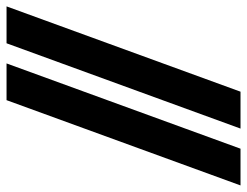

<svg xmlns="http://www.w3.org/2000/svg" viewBox="-126 -651 755 587"><g transform="rotate(90 251.5 -357.5)"><path d="M151.9 0 412.6 -715.3H524.9L264.2 0ZM-22.5 0 238.3 -715.3H351.1L90.3 0Z"/></g></svg>

Font: Elstob 6pt
Style: Italic
Weight: 700
Italic angle: -20°
Designer: Peter S. Baker
Version: Version 1.015